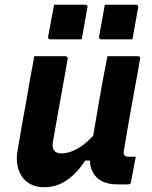

<svg xmlns="http://www.w3.org/2000/svg" viewBox="-20 -774 640 806"><path d="M124 -538Q157 -538 189.5 -538Q222 -538 255 -538Q258 -538 260 -536.5Q262 -535 263.5 -532.5Q265 -530 264 -527Q254 -468 243.5 -410.5Q233 -353 222.5 -294.5Q212 -236 202 -178Q198 -155 207 -142.5Q216 -130 239 -130Q255 -130 272.5 -135.5Q290 -141 309.5 -152.5Q329 -164 350.5 -183.5Q372 -203 395 -231L377 -100H338Q312 -61 284 -36Q256 -11 227 0.5Q198 12 165 12Q133 12 109 -0.5Q85 -13 71 -34.5Q57 -56 52.5 -84Q48 -112 54 -144Q62 -194 71 -243Q80 -292 89 -342Q98 -392 106 -441Q111 -466 115.5 -491Q120 -516 124 -538ZM431 -538Q452 -538 473.5 -538Q495 -538 516.5 -538Q538 -538 559 -538Q563 -538 565 -536.5Q567 -535 568 -533Q569 -531 568 -527Q557 -462 544.5 -396Q532 -330 521 -265.5Q510 -201 500 -142Q498 -134 499 -129.5Q500 -125 503 -122Q505 -119 509.5 -117.5Q514 -116 520 -116Q522 -116 523.5 -116Q525 -116 527.5 -116Q530 -116 531 -116H550Q545 -90 540 -63.5Q535 -37 530 -10Q530 -5 526.5 -2.5Q523 0 518 0Q514 0 506 0Q498 0 489 0Q480 0 473 0Q438 0 414 -10.5Q390 -21 376 -40.5Q362 -60 358.5 -86.5Q355 -113 361 -145Q369 -193 377 -238Q385 -283 392.5 -329Q400 -375 409.5 -426Q419 -477 431 -538ZM207 -754Q239 -754 272 -754Q305 -754 338 -754Q342 -754 344 -752.5Q346 -751 347 -749Q348 -747 347 -743L323 -609Q290 -609 257 -609Q224 -609 191 -609Q188 -609 185.5 -610.5Q183 -612 182.5 -614.5Q182 -617 182 -620ZM420 -754Q453 -754 485.5 -754Q518 -754 551 -754Q555 -754 557 -752.5Q559 -751 560 -749Q561 -747 560 -743L536 -609Q503 -609 470 -609Q437 -609 405 -609Q402 -609 399.5 -610.5Q397 -612 396 -614.5Q395 -617 396 -620Z"/></svg>

Font: RecMonoLinear Nerd Font Mono
Style: Bold Italic
Weight: 700
Italic angle: -10°
Monospace: yes
Version: Version 1.085; ttfautohint (v1.8.4.7-5d5b);Nerd Fonts 3.2.1